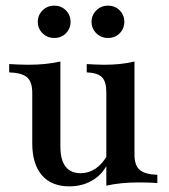

<svg xmlns="http://www.w3.org/2000/svg" viewBox="-20 -640 590 671"><path d="M222.6 11.3Q159.7 11.3 126.2 -27.8Q92.7 -66.9 92.7 -139.5V-316.1Q92.7 -354 74.6 -369.8Q56.5 -385.5 12.1 -387.1V-416.1Q27.4 -415.3 44.4 -414.5Q61.3 -413.7 79 -413.7Q110.5 -413.7 137.9 -416.5Q165.3 -419.4 191.1 -425V-127.4Q191.1 -81.5 208.9 -58.1Q226.6 -34.7 262.1 -34.7Q290.3 -34.7 314.1 -50.8Q337.9 -66.9 355.6 -98.4L354.8 -65.3Q336.3 -29 301.6 -8.9Q266.9 11.3 222.6 11.3ZM351.6 8.9V-316.9Q351.6 -354.8 336.3 -370.2Q321 -385.5 283.1 -387.1V-416.1Q297.6 -415.3 312.9 -414.5Q328.2 -413.7 344.4 -413.7Q374.2 -413.7 400.4 -416.5Q426.6 -419.4 450 -425V-100Q450 -62.1 468.1 -46.4Q486.3 -30.6 529.8 -29V0Q514.5 -1.6 497.6 -2Q480.6 -2.4 463.7 -2.4Q432.3 -2.4 404.4 0.4Q376.6 3.2 351.6 8.9ZM357.3 -507.3Q333.1 -507.3 316.5 -523.8Q300 -540.3 300 -563.7Q300 -587.1 316.5 -603.6Q333.1 -620.2 357.3 -620.2Q382.3 -620.2 398.4 -603.6Q414.5 -587.1 414.5 -563.7Q414.5 -540.3 398.4 -523.8Q382.3 -507.3 357.3 -507.3ZM169.4 -507.3Q145.2 -507.3 128.6 -523.8Q112.1 -540.3 112.1 -563.7Q112.1 -587.1 128.6 -603.6Q145.2 -620.2 169.4 -620.2Q194.4 -620.2 210.5 -603.6Q226.6 -587.1 226.6 -563.7Q226.6 -540.3 210.5 -523.8Q194.4 -507.3 169.4 -507.3Z"/></svg>

Font: Playfair 5pt SemiExpanded Light SemiBold
Style: Regular
Weight: 600
Version: Version 2.001;gftools[0.9.30]